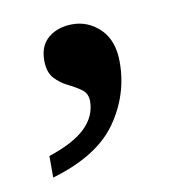

<svg xmlns="http://www.w3.org/2000/svg" viewBox="-46 -172 342 368"><g transform="rotate(-10 125.0 12.5)"><path d="M30 112Q79 96 102 73.5Q125 51 125 22Q125 7 114 -1Q103 -9 88.5 -16Q74 -23 63 -35Q52 -47 52 -70Q52 -99 70.5 -114Q89 -129 117 -129Q148 -129 171 -106.5Q194 -84 194 -42Q194 22 156.5 75Q119 128 30 154Z"/></g></svg>

Font: Noto Serif Toto
Style: Regular
Weight: 400
Designer: Monotype Design Team
Foundry: Monotype Imaging Inc.
Version: Version 2.001